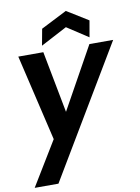

<svg xmlns="http://www.w3.org/2000/svg" viewBox="-109 -852 864 1186"><g transform="rotate(-10 323.0 -259.5)"><path d="M178 -14 51 -554H208L282 -167L497 -554H646L159 262H10ZM523 -698 505 -595 372 -682 207 -595 226 -698 389 -781Z"/></g></svg>

Font: Poppins SemiBold
Style: Italic
Weight: 600
Italic angle: -10°
Designer: Ninad Kale (Devanagari), Jonny Pinhorn (Latin)
Foundry: Indian Type Foundry
Version: Version 3.200;PS 1.000;hotconv 16.6.54;makeotf.lib2.5.65590